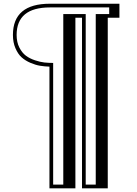

<svg xmlns="http://www.w3.org/2000/svg" viewBox="-20 -774 742 1037"><path d="M267.1 -434.1V223.1H321.8V-698.2H442.9V223.1H497.1V-698.2H569.8V-733.9H250Q69.8 -733.9 69.8 -585Q69.8 -545.9 84.5 -517.3Q99.1 -488.8 119.6 -473.4Q140.1 -458 168.5 -448.5Q196.8 -439 219.5 -436.5Q242.2 -434.1 267.1 -434.1ZM247.1 243.2V-414.1Q220.2 -415 196 -418.9Q171.9 -422.9 144 -434.8Q116.2 -446.8 96.7 -464.4Q77.1 -481.9 63.5 -513.4Q49.8 -544.9 49.8 -585Q49.8 -753.9 250 -753.9H625V-678.2H562V243.2H422.9V-678.2H387.2V243.2Z"/></svg>

Font: Jacques Francois Shadow
Style: Regular
Weight: 400
Designer: Alexei Vanyashin, Nikita Kanarev (i@xarsok.ru)
Foundry: Cyreal (www.cyreal.org)
Version: Version 1.003